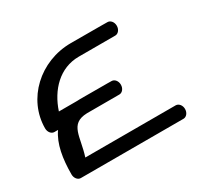

<svg xmlns="http://www.w3.org/2000/svg" viewBox="-124 -747 964 914"><g transform="rotate(-30 357.5 -290.0)"><path d="M643 -74.1H145.8C177.7 -171.8 159.6 -249.4 257.5 -252.6C346.9 -252.6 436.3 -252.6 436.3 -252.7C452.2 -252.7 465.9 -268.8 465.9 -289.8C465.9 -310.6 452.2 -326.8 436.3 -326.8C436.3 -326.8 434.8 -327.5 264 -327.5C256.6 -327.5 249.4 -327.3 242.5 -326.8H146.4C179 -426.6 253.5 -505.4 358.7 -505.4C476.6 -505.4 559.6 -505.4 559.6 -505.4C575.5 -505.4 589.3 -521.5 589.3 -542.5C589.3 -563.3 575.5 -579.5 559.6 -579.5C559.6 -579.5 529.5 -580.2 358.7 -580.2C187.9 -580.2 49.3 -449.9 49.3 -289.8C49.3 -268.8 63.2 -252.7 78.9 -252.7C78.9 -252.7 86.4 -252.7 99.1 -252.7C61.3 -199.5 48.6 -122.5 48.6 -37C48.6 -16.1 62.6 0 78.3 0C78.3 0 642.8 0.2 643 0C658.8 0 672.6 -16.1 672.6 -37C672.6 -57.9 658.8 -73.7 643 -74.1Z"/></g></svg>

Font: Hi.
Style: Tall Regular
Weight: 400
Designer: Mew Too, Robert Jablonski
Foundry: Cannot Into Space Fonts
Version: Version 1.996